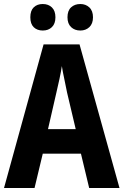

<svg xmlns="http://www.w3.org/2000/svg" viewBox="-20 -936 615 956"><path d="M424 0 383 -171H193L152 0H0L197 -715H376L575 0ZM314 -475Q308 -507 300 -543.5Q292 -580 288 -607Q284 -580 276 -542.5Q268 -505 261 -476L219 -293H357ZM131 -850Q131 -883 148 -899.5Q165 -916 193 -916Q221 -916 238.5 -899Q256 -882 256 -850Q256 -818 238.5 -801Q221 -784 193 -784Q165 -784 148 -800.5Q131 -817 131 -850ZM316 -850Q316 -883 334 -899.5Q352 -916 380 -916Q407 -916 425 -899Q443 -882 443 -850Q443 -818 425 -801Q407 -784 380 -784Q352 -784 334 -801Q316 -818 316 -850Z"/></svg>

Font: Noto Sans Condensed
Style: Bold
Weight: 700
Width: 3
Designer: Monotype Design Team
Foundry: Monotype Imaging Inc.
Version: Version 2.013; ttfautohint (v1.8.4.7-5d5b)